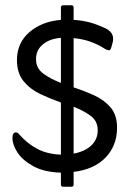

<svg xmlns="http://www.w3.org/2000/svg" viewBox="-20 -641 494 725"><path d="M210 -57V-254Q170 -268 132 -286Q94 -304 69 -334.5Q44 -365 44 -414Q44 -479 91 -519.5Q138 -560 210 -566V-612Q210 -621 218 -621H250Q258 -621 258 -612V-566Q290 -564 316.5 -557Q343 -550 367 -539Q417 -521 405 -479L400 -461Q397 -451 391 -451Q387 -451 377 -456Q351 -473 321.5 -483.5Q292 -494 258 -497V-311Q298 -298 335.5 -281Q373 -264 397.5 -235.5Q422 -207 422 -159Q422 -91 378.5 -46Q335 -1 258 8V56Q258 64 250 64H218Q210 64 210 56V11Q147 9 106.5 -13Q66 -35 46.5 -64.5Q27 -94 27 -120Q27 -141 40 -141Q47 -141 53 -133Q83 -99 120.5 -79Q158 -59 210 -57ZM210 -328V-498Q168 -495 142 -473.5Q116 -452 116 -418Q116 -383 143.5 -363Q171 -343 210 -328ZM258 -238V-61Q301 -69 325 -92Q349 -115 349 -149Q349 -184 322.5 -203.5Q296 -223 258 -238Z"/></svg>

Font: Zain
Style: Regular
Weight: 400
Designer: Zain,Boutros
Foundry: Mobile Telecommunications Company (Zain), 2024
Version: Version 1.51; ttfautohint (v1.8.4)